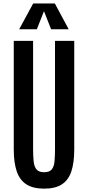

<svg xmlns="http://www.w3.org/2000/svg" viewBox="-20 -1100 518 1130"><path d="M239.7 10.3Q174.8 10.3 135.5 -14.9Q96.2 -40 78.6 -91.3Q61 -142.6 61 -220.7V-859.4H174.8V-223.1Q174.8 -181.2 178 -150.4Q181.2 -119.6 194.8 -103Q208.5 -86.4 239.7 -86.4Q271 -86.4 284.4 -102.8Q297.9 -119.1 300.8 -149.9Q303.7 -180.7 303.7 -222.7V-859.4H417V-220.7Q417 -142.6 399.9 -91.3Q382.8 -40 344 -14.9Q305.2 10.3 239.7 10.3ZM92.8 -927.7 175.3 -1079.6H302.7L384.3 -927.7H280.8L238.8 -1034.2L196.8 -927.7Z"/></svg>

Font: Antonio SemiBold
Style: Regular
Weight: 600
Designer: Vernon Adams
Foundry: Vernon Adams
Version: Version 1.002